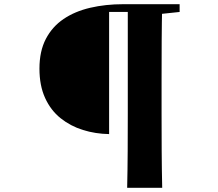

<svg xmlns="http://www.w3.org/2000/svg" viewBox="-20 -767 1040 915"><path d="M500 -128Q435 -129 375.5 -147.5Q316 -166 269 -203.5Q222 -241 195 -300Q168 -359 168 -440Q168 -523 198.5 -581.5Q229 -640 283 -676.5Q337 -713 410 -730Q483 -747 567 -747H672V-710H500ZM586 128Q588 42 588.5 -46.5Q589 -135 589 -225V-747H753Q751 -661 750.5 -572Q750 -483 750 -393V-226Q750 -138 750.5 -49Q751 40 753 128ZM669 -694V-747H836V-710L685 -694Z"/></svg>

Font: Noto Serif SC ExtraLight Black
Style: Regular
Weight: 900
Version: Version 2.002-H1;hotconv 1.1.0;makeotfexe 2.6.0